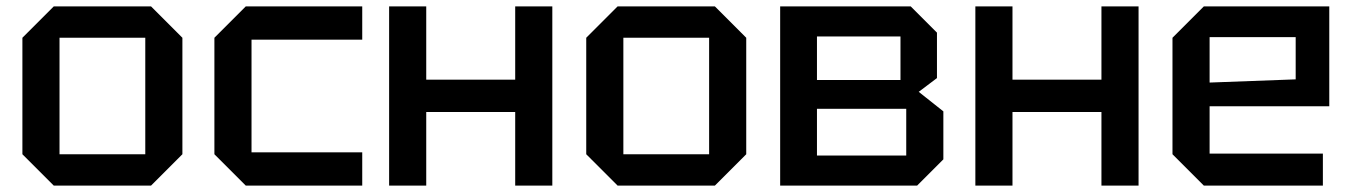

<svg xmlns="http://www.w3.org/2000/svg" viewBox="-20 -580 4224 600"><path d="M50 -98V-462L148 -560H452L550 -462V-98L452 0H148ZM166 -98H434V-462H166Z M650 -98V-462L748 -560H1112V-456H766V-104H1112V0H748Z M1196 0V-560H1312V-331H1590V-560H1706V0H1590V-230H1312V0Z M1812 -98V-462L1910 -560H2214L2312 -462V-98L2214 0H1910ZM1928 -98H2196V-462H1928Z M2418 -560V0H2846L2928 -82V-232L2851 -293L2908 -336V-478L2826 -560ZM2533 -330V-466H2794V-330ZM2533 -94V-240H2812V-94Z M3028 0V-560H3144V-331H3422V-560H3538V0H3422V-230H3144V0Z M3644 -98V-462L3742 -560H4134V-248H3760V-100H4114V0H3742ZM3760 -322 4029 -332V-464H3760Z"/></svg>

Font: Tektur Medium
Style: Regular
Weight: 500
Designer: Adam Jagosz
Foundry: Adam Jagosz
Version: Version 1.005;gftools[0.9.30]